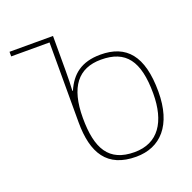

<svg xmlns="http://www.w3.org/2000/svg" viewBox="-128 -841 977 979"><g transform="rotate(-20 361.0 -352.0)"><path d="M449 10C581 10 668 -82 668 -264C668 -459 594 -542 454 -542C350 -542 294 -495 260 -417H257C259 -449 260 -482 260 -524V-714H24V-689H232V-256C232 -88 292 10 449 10ZM449 -15C310 -15 260 -102 260 -269C260 -437 325 -517 448 -517C582 -517 640 -441 640 -264C640 -111 578 -15 449 -15Z"/></g></svg>

Font: Noto Serif Georgian Thin
Style: Regular
Weight: 100
Designer: Monotype Design Team, Akaki Razmadze
Foundry: Google LLC
Version: Version 2.003